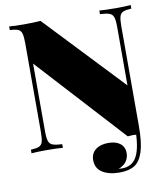

<svg xmlns="http://www.w3.org/2000/svg" viewBox="-95 -788 920 1055"><g transform="rotate(-10 364.5 -260.0)"><path d="M706 -708V-688Q674 -686 660 -680Q646 -674 640.5 -657Q635 -640 635 -602V-46Q635 47 618.5 98Q602 149 570.5 168.5Q539 188 488 188Q428 188 391.5 165Q355 142 355 96Q355 59 381.5 38Q408 17 453 17Q495 17 519 36Q543 55 543 89Q543 115 528.5 135.5Q514 156 485 167Q491 168 503 168Q556 168 582 127.5Q608 87 612 -1L593 -2Q585 -2 565 0L122 -484V-106Q122 -68 128 -51Q134 -34 150.5 -28Q167 -22 203 -20V0Q167 -3 111 -3Q58 -3 28 0V-20Q60 -22 74 -28Q88 -34 93.5 -51Q99 -68 99 -106V-602Q99 -640 93.5 -657Q88 -674 74 -680Q60 -686 28 -688V-708Q58 -705 111 -705Q166 -705 203 -708L612 -276V-602Q612 -640 606 -657Q600 -674 583.5 -680Q567 -686 531 -688V-708Q567 -705 623 -705Q676 -705 706 -708Z"/></g></svg>

Font: Playfair Display SC Black
Style: Regular
Weight: 900
Designer: Claus Eggers Sørensen
Foundry: Claus Eggers Sørensen
Version: Version 1.200; ttfautohint (v1.6)